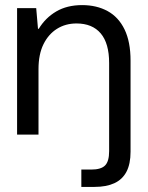

<svg xmlns="http://www.w3.org/2000/svg" viewBox="-20 -528 581 753"><path d="M47 0V-496H122L129 -415H132Q158 -458 200.5 -483Q243 -508 302 -508Q359 -508 402 -484.5Q445 -461 468.5 -412.5Q492 -364 492 -290V67Q492 115 476 145.5Q460 176 428.5 190.5Q397 205 351 205H299V137H338Q376 137 392 121Q408 105 408 65V-281Q408 -358 375 -397Q342 -436 280 -436Q237 -436 203.5 -415Q170 -394 150.5 -354.5Q131 -315 131 -257V0Z"/></svg>

Font: DM Sans 36pt
Style: Regular
Weight: 400
Designer: Colophon Foundry, Jonny Pinhorn
Foundry: Colophon Foundry
Version: Version 4.004;gftools[0.9.30]